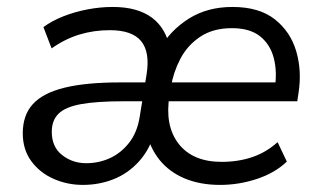

<svg xmlns="http://www.w3.org/2000/svg" viewBox="-20 -515 911 544"><path d="M214.6 8.9Q170.8 8.9 131.8 -8.3Q92.7 -25.6 68.6 -58.5Q44.5 -91.5 44.5 -137.3Q44.5 -188.8 73.2 -220.2Q102 -251.6 163 -266.6Q224 -281.5 319.5 -281.5H400L392.1 -228.1H331.3Q254.2 -228.1 209.7 -220Q165.1 -211.9 145.9 -192.9Q126.7 -174 126.7 -141.6Q126.7 -98.6 156.1 -75.6Q185.4 -52.6 224.2 -52.6Q260.4 -52.6 292 -67.2Q323.6 -81.9 346.1 -110.9Q368.7 -139.9 375.7 -183.4L395.3 -304.1Q405.4 -367.3 379.9 -398.4Q354.5 -429.5 291.1 -429.5Q246 -429.5 205.3 -417.2Q164.7 -405 126.2 -377.9L103 -438.3Q127 -455.8 159.1 -468.6Q191.2 -481.3 227.5 -488.3Q263.8 -495.3 299.6 -495.3Q370.3 -495.3 411.3 -464.3Q452.2 -433.2 461.9 -374.2H430.9Q462.3 -429.1 515 -462.2Q567.6 -495.3 638.5 -495.3Q714.3 -495.3 758.6 -460.3Q803 -425.3 819.4 -369.6Q835.7 -314 825.7 -250.8L822.3 -228.1H440L447.9 -281.5H777.1L758.6 -265.6Q765.7 -312.5 755.6 -350.9Q745.5 -389.3 716.8 -412.2Q688 -435.2 637 -435.2Q583.4 -435.2 547 -410.7Q510.7 -386.2 491 -348.3Q471.3 -310.5 464.3 -269.2L460.3 -245.1Q446.2 -159.4 485.9 -107.9Q525.7 -56.4 608.2 -56.4Q654.8 -56.4 694.3 -69.7Q733.9 -83 766.5 -112.2L792.7 -57.2Q759.3 -25.1 708.1 -8.1Q656.9 8.9 603.6 8.9Q547 8.9 503.3 -9.4Q459.5 -27.8 431.8 -62.2Q404.2 -96.7 393.8 -144.4H419.9Q404.9 -92.1 374.1 -58Q343.3 -23.8 302.2 -7.4Q261.2 8.9 214.6 8.9Z"/></svg>

Font: Nunito Sans 12pt ExtraLight
Style: Italic
Weight: 200
Italic angle: -9°
Designer: Vernon Adams
Foundry: Vernon Adams
Version: Version 3.101;gftools[0.9.27]